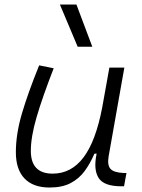

<svg xmlns="http://www.w3.org/2000/svg" viewBox="-20 -815 626 845"><path d="M198.2 10.3Q126 10.3 87.9 -29.5Q49.8 -69.3 49.8 -145Q49.8 -224.6 76.4 -315.2Q103 -405.8 152.3 -527.3L216.3 -514.6Q166 -385.3 140.9 -298.8Q115.7 -212.4 115.7 -150.9Q115.7 -50.8 211.9 -50.8Q293.5 -50.8 347.4 -122.1Q401.4 -193.4 429.7 -341.3L461.4 -517.6H527.3L458 -126.5Q451.7 -88.4 466.1 -72Q480.5 -55.7 523.4 -53.7H536.6L525.9 4.9H514.6Q436.5 4.9 413.6 -32.5Q390.6 -69.8 405.3 -138.7H395.5Q377.4 -96.2 352.8 -62.5Q328.1 -28.8 291 -9.3Q253.9 10.3 198.2 10.3ZM321.8 -609.4 243.7 -794.9H316.4L386.2 -609.4Z"/></svg>

Font: Cascadia Code Light
Style: Italic
Weight: 300
Italic angle: -10°
Monospace: yes
Designer: Aaron Bell
Foundry: Saja Typeworks
Version: Version 2404.023; ttfautohint (v1.8.4)